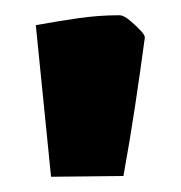

<svg xmlns="http://www.w3.org/2000/svg" viewBox="-20 -715 237 252"><path d="M137 -695Q142 -695 150 -688.5Q158 -682 164.5 -675Q171 -668 170 -665Q164 -620 157 -574Q150 -528 142 -484L47 -483L27 -682Q55 -687 82 -691Q109 -695 137 -695Z"/></svg>

Font: Grenze Gotisch Black
Style: Regular
Weight: 900
Designer: Renata Polastri
Foundry: Omnibus-Type
Version: Version 1.001